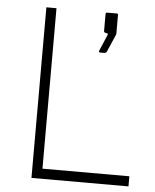

<svg xmlns="http://www.w3.org/2000/svg" viewBox="-53 -787 673 832"><g transform="rotate(5 283.5 -371.0)"><path d="M159 -742V-44H537V0H115V-742ZM359 -574 389 -644Q391 -649 390.5 -650.5Q390 -652 386 -653L381 -654Q376 -655 374.5 -656.5Q373 -658 373 -662V-735Q373 -742 379 -742H422Q427 -742 427 -736V-654L426 -650L393 -574Q390 -567 380 -567H364Q361 -567 359.5 -569.5Q358 -572 359 -574Z"/></g></svg>

Font: Morrison Thin
Style: Regular
Weight: 100
Designer: Pablo Impallari, Rodrigo Fuenzalida (Modified by Dan O. Williams)
Version: Version 0.03;June 6, 2019;FontCreator 11.5.0.2425 64-bit; tt